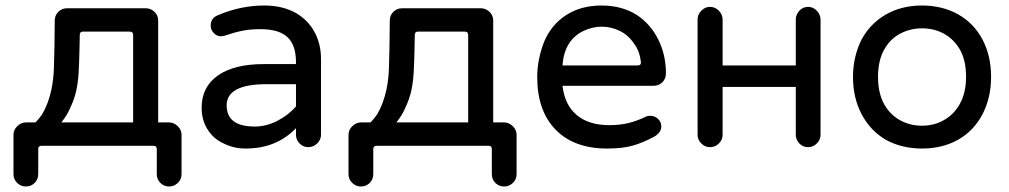

<svg xmlns="http://www.w3.org/2000/svg" viewBox="-20 -558 3669 698"><path d="M74 120Q56 120 42.5 107Q29 94 29 75V-68Q29 -86 43 -99.5Q57 -113 75 -113H109Q116 -120 121.5 -127Q127 -134 133 -142Q156 -181 167 -233Q175 -272 176 -312Q177 -352 178 -392L179 -483Q179 -502 192 -515Q205 -528 224 -528H510Q528 -528 541.5 -515Q555 -502 555 -483V-113H594Q612 -113 626 -99.5Q640 -86 640 -68V75Q640 94 626.5 107Q613 120 595 120Q576 120 563 107Q550 94 550 75V-16Q550 -28 538 -28H131Q119 -28 119 -16V75Q119 94 106 107Q93 120 74 120ZM203 -113H464V-431Q464 -443 452 -443H281Q270 -443 270 -431L269 -383Q268 -333 266 -296.5Q264 -260 257.5 -229.5Q251 -199 235 -165Q224 -139 203 -113Z M873 -18Q830 -18 794 -36Q756 -53 734.5 -87.5Q713 -122 713 -166Q713 -242 772 -283.5Q831 -325 939 -325H1056V-332Q1056 -394 1025 -423Q994 -452 926 -452Q891 -452 862.5 -446.5Q834 -441 796 -428L783 -426Q769 -426 757.5 -437.5Q746 -449 746 -465Q746 -493 773 -503Q855 -538 941 -538Q1008 -538 1057 -510Q1101 -484 1124 -440.5Q1147 -397 1147 -344V-68Q1147 -50 1133 -36.5Q1119 -23 1101 -23Q1082 -23 1069 -36.5Q1056 -50 1056 -68V-92Q985 -18 873 -18ZM906 -98Q948 -98 988 -118.5Q1028 -139 1056 -171V-252H950Q804 -252 804 -175Q804 -98 906 -98Z M1292 120Q1274 120 1260.5 107Q1247 94 1247 75V-68Q1247 -86 1261 -99.5Q1275 -113 1293 -113H1327Q1334 -120 1339.5 -127Q1345 -134 1351 -142Q1374 -181 1385 -233Q1393 -272 1394 -312Q1395 -352 1396 -392L1397 -483Q1397 -502 1410 -515Q1423 -528 1442 -528H1728Q1746 -528 1759.5 -515Q1773 -502 1773 -483V-113H1812Q1830 -113 1844 -99.5Q1858 -86 1858 -68V75Q1858 94 1844.5 107Q1831 120 1813 120Q1794 120 1781 107Q1768 94 1768 75V-16Q1768 -28 1756 -28H1349Q1337 -28 1337 -16V75Q1337 94 1324 107Q1311 120 1292 120ZM1421 -113H1682V-431Q1682 -443 1670 -443H1499Q1488 -443 1488 -431L1487 -383Q1486 -333 1484 -296.5Q1482 -260 1475.5 -229.5Q1469 -199 1453 -165Q1442 -139 1421 -113Z M2187 -18Q2067 -18 2000 -86.5Q1933 -155 1933 -278Q1933 -311 1939.5 -343Q1946 -375 1958 -406Q1984 -468 2038 -503Q2092 -538 2167 -538Q2239 -538 2293 -505Q2344 -472 2372.5 -415.5Q2401 -359 2401 -291Q2401 -272 2388 -259Q2375 -246 2355 -246H2025Q2033 -176 2077 -139.5Q2121 -103 2195 -103Q2233 -103 2264 -110.5Q2295 -118 2326 -133Q2333 -137 2344 -137Q2360 -137 2372 -126Q2384 -115 2384 -98Q2384 -76 2358 -61Q2317 -39 2280 -28.5Q2243 -18 2187 -18ZM2025 -320H2298Q2311 -320 2310 -333Q2305 -373 2286 -398Q2265 -430 2233.5 -445.5Q2202 -461 2167 -461Q2135 -461 2102 -446Q2031 -412 2025 -320Z M2561 -23Q2543 -23 2529.5 -36.5Q2516 -50 2516 -68V-487Q2516 -505 2529.5 -519Q2543 -533 2561 -533Q2580 -533 2593.5 -519Q2607 -505 2607 -487V-320H2873V-487Q2873 -505 2886 -519Q2899 -533 2918 -533Q2936 -533 2949.5 -519Q2963 -505 2963 -487V-68Q2963 -50 2949.5 -36.5Q2936 -23 2918 -23Q2899 -23 2886 -36.5Q2873 -50 2873 -68V-242H2607V-68Q2607 -50 2593.5 -36.5Q2580 -23 2561 -23Z M3332 -18Q3258 -18 3200 -50Q3144 -83 3112.5 -142.5Q3081 -202 3081 -278Q3081 -316 3089 -350Q3097 -384 3112 -414Q3144 -473 3201 -505.5Q3258 -538 3332 -538Q3405 -538 3463 -506Q3521 -473 3552 -414Q3583 -355 3583 -278Q3583 -240 3575 -206Q3567 -172 3552 -143Q3520 -82 3463 -50Q3406 -18 3332 -18ZM3332 -101Q3352 -101 3371.5 -105.5Q3391 -110 3409 -120Q3447 -140 3469.5 -180.5Q3492 -221 3492 -279Q3492 -339 3469 -379Q3447 -416 3411.5 -435.5Q3376 -455 3332 -455Q3291 -455 3255 -437Q3217 -418 3194.5 -378Q3172 -338 3172 -279Q3172 -218 3195 -178Q3216 -141 3252 -121Q3288 -101 3332 -101Z"/></svg>

Font: Huninn
Style: Regular
Weight: 400
Designer: justfont
Foundry: justfont
Version: Version 1.003